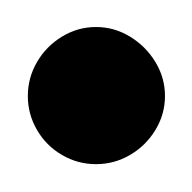

<svg xmlns="http://www.w3.org/2000/svg" viewBox="-20 -690 140 140"><path d="M0.3 -620Q0.3 -606.7 7 -595.2Q13.7 -583.7 25.2 -577Q36.7 -570.3 50 -570.3Q63.3 -570.3 74.8 -577Q86.3 -583.7 93.3 -595.2Q100.3 -606.7 100.3 -620Q100.3 -633.3 93.3 -644.8Q86.3 -656.3 74.8 -663.3Q63.3 -670.3 50 -670.3Q36.7 -670.3 25.2 -663.3Q13.7 -656.3 7 -644.8Q0.3 -633.3 0.3 -620Z"/></svg>

Font: Linefont Thin
Style: Regular
Weight: 100
Monospace: yes
Version: Version 3.002;gftools[0.9.33]